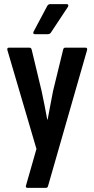

<svg xmlns="http://www.w3.org/2000/svg" viewBox="-20 -722 456 927"><path d="M114 185Q101 185 106 172L156 -3L16 -479Q12 -492 24 -492H121Q131 -492 133 -482L181 -282Q188 -250 195 -214Q202 -178 208 -145H210Q216 -178 223 -214Q230 -250 236 -282L285 -483Q287 -492 296 -492H392Q404 -492 400 -479L212 176Q210 185 201 185ZM149 -557Q137 -557 142 -569L208 -693Q213 -702 222 -702H303Q308 -702 309.5 -698Q311 -694 308 -689L226 -565Q221 -557 211 -557Z"/></svg>

Font: Sofia Sans Condensed
Style: Bold
Weight: 700
Designer: Botio Nikoltchev, Ani Petrova
Foundry: lettersoup
Version: Version 4.101; ttfautohint (v1.8.4.7-5d5b)